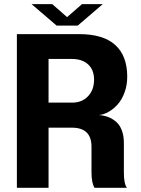

<svg xmlns="http://www.w3.org/2000/svg" viewBox="-20 -901 677 921"><path d="M131.3 -881.3H230.5L301.8 -818.8L373.5 -881.3H473.1L353 -778.3H251.5ZM61 0V-737.3H359.9Q475.1 -737.3 532.7 -685.3Q590.3 -633.3 590.3 -533.2Q590.3 -492.2 577.4 -457.3Q564.5 -422.4 544.2 -399.9Q523.9 -377.4 500.5 -364.3Q477.1 -351.1 454.1 -349.1Q478 -347.7 498.5 -339.8Q519 -332 536.6 -317.1Q554.2 -302.2 564.2 -276.1Q574.2 -250 574.2 -215.3V-75.2Q574.2 -18.6 588.9 0H433.6Q418.9 -22.9 418.9 -75.2V-197.3Q418.9 -288.6 324.7 -288.6H212.9V0ZM323.7 -618.2H212.9V-408.7H326.7Q372.6 -408.7 401.9 -439Q431.2 -469.2 431.2 -519Q431.2 -565.9 402.8 -592Q374.5 -618.2 323.7 -618.2Z"/></svg>

Font: Epilogue
Style: Bold
Weight: 700
Designer: Tyler Finck
Foundry: Etcetera Type Co
Version: Version 2.112